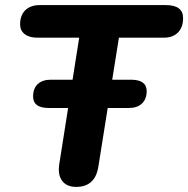

<svg xmlns="http://www.w3.org/2000/svg" viewBox="-20 -725 739 754"><path d="M279 9Q242 9 224 -15Q206 -39 213 -82L291 -577H127Q95 -577 77 -591Q59 -605 59 -629Q59 -665 79.5 -685Q100 -705 136 -705H631Q699 -705 699 -654Q699 -618 679 -597.5Q659 -577 623 -577H447L366 -69Q353 9 279 9ZM171 -301Q110 -301 110 -346Q110 -378 128.5 -395Q147 -412 179 -412H494Q556 -412 556 -367Q556 -336 537.5 -318.5Q519 -301 487 -301Z"/></svg>

Font: Nunito ExtraBold
Style: Italic
Weight: 800
Italic angle: -9°
Designer: Vernon Adams
Foundry: Vernon Adams
Version: Version 3.601; ttfautohint (v1.8.2.53-6de2)